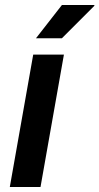

<svg xmlns="http://www.w3.org/2000/svg" viewBox="-20 -743 395 763"><path d="M19 0 112 -526H234L141 0ZM123 -591 226 -723H355V-720L226 -591Z"/></svg>

Font: Archivo Variable SemiBold
Style: Italic
Weight: 600
Italic angle: -10°
Designer: Hector Gatti
Foundry: Omnibus-Type
Version: Version 2.001